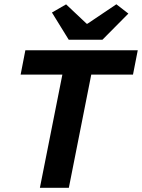

<svg xmlns="http://www.w3.org/2000/svg" viewBox="-20 -890 673 910"><path d="M169.1 0 275.6 -536.3H77.8L100.2 -651.7H632.9L610.3 -536.3H412.5L306.3 0ZM305.7 -701.8 226.2 -830.6 293.3 -869.3 390.6 -777.6H394.6L531.5 -869.7L588.4 -825.6L465.6 -701.8Z"/></svg>

Font: SourceCodeVF
Style: Italic
Weight: 200
Italic angle: -11°
Monospace: yes
Designer: Paul D. Hunt, Teo Tuominen
Foundry: Adobe
Version: Version 1.026;hotconv 1.1.0;makeotfexe 2.6.0